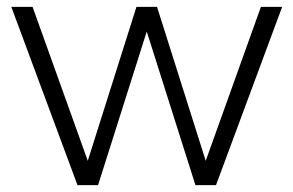

<svg xmlns="http://www.w3.org/2000/svg" viewBox="-20 -540 856 560"><path d="M550 0H610L803 -520H741L580 -71L438 -520H378L236 -71L75 -520H13L206 0H266L408 -448Z"/></svg>

Font: Aspekta 250
Style: Regular
Weight: 250
Designer: Ivo Dolenc
Version: Version 2.000